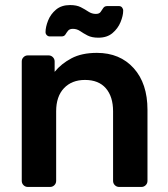

<svg xmlns="http://www.w3.org/2000/svg" viewBox="-20 -739 664 759"><path d="M90 0Q80 0 73 -7Q66 -14 66 -24V-496Q66 -506 73 -513Q80 -520 90 -520H172Q182 -520 189 -513Q196 -506 196 -496V-455Q222 -487 262.5 -508.5Q303 -530 363 -530Q454 -530 508.5 -469.5Q563 -409 563 -305V-24Q563 -14 556 -7Q549 0 539 0H451Q441 0 434 -7Q427 -14 427 -24V-299Q427 -357 398.5 -390Q370 -423 316 -423Q264 -423 233 -390.5Q202 -358 202 -299V-24Q202 -14 195 -7Q188 0 178 0ZM369 -590Q343 -590 326.5 -598.5Q310 -607 297 -616Q284 -625 268 -625Q255 -625 249 -617.5Q243 -610 238.5 -602.5Q234 -595 223 -595H177Q170 -595 165 -600Q160 -605 160 -612Q160 -632 170 -657.5Q180 -683 201.5 -701Q223 -719 257 -719Q283 -719 299.5 -710.5Q316 -702 329.5 -693Q343 -684 359 -684Q372 -684 377.5 -691.5Q383 -699 388 -707Q393 -715 404 -715H450Q458 -715 462.5 -709.5Q467 -704 467 -697Q467 -677 456.5 -651.5Q446 -626 424.5 -608Q403 -590 369 -590Z"/></svg>

Font: Rubik Medium
Style: Regular
Weight: 500
Designer: Hubert and Fischer
Foundry: Hubert and Fischer
Version: Version 2.300; ttfautohint (v1.8.4.7-5d5b);gftools[0.9.30]